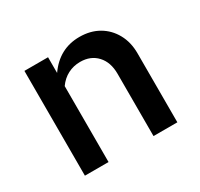

<svg xmlns="http://www.w3.org/2000/svg" viewBox="-114 -652 829 795"><g transform="rotate(-30 300.0 -254.5)"><path d="M81 0V-501H194V-426Q252 -509 348 -509Q400 -509 439 -486.5Q478 -464 500.5 -423.5Q523 -383 523 -330V0H409V-298Q409 -353 379 -385.5Q349 -418 299 -418Q267 -418 240 -404Q213 -390 194 -363V0Z"/></g></svg>

Font: Red Hat Mono SemiBold
Style: Regular
Weight: 600
Monospace: yes
Designer: Pentagram, MCKL
Foundry: Pentagram, MCKL
Version: Version 1.023